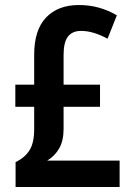

<svg xmlns="http://www.w3.org/2000/svg" viewBox="-20 -744 529 764"><path d="M294 -724Q336 -724 373.5 -713.5Q411 -703 445 -683L408 -590Q380 -605 354 -613Q328 -621 302 -621Q268 -621 250.5 -598.5Q233 -576 233 -525V-407H378V-319H233V-231Q233 -184 215.5 -153.5Q198 -123 168 -105H456V0H42V-99Q78 -116 97 -145.5Q116 -175 116 -230V-319H41V-407H116V-526Q116 -625 163.5 -674.5Q211 -724 294 -724Z"/></svg>

Font: Noto Sans Myanmar Condensed SemiBold
Style: Regular
Weight: 600
Width: 3
Designer: Monotype Design Team
Foundry: Monotype Imaging Inc.
Version: Version 2.107; ttfautohint (v1.8.4.7-5d5b)